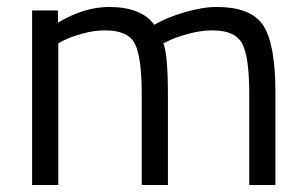

<svg xmlns="http://www.w3.org/2000/svg" viewBox="-20 -530 876 550"><path d="M147 0H72V-500H146V-465Q221 -510 292 -510Q385 -510 422 -459Q455 -479 507.5 -494.5Q560 -510 600 -510Q700 -510 734.5 -456.5Q769 -403 769 -264V0H694V-262Q694 -366 674 -404.5Q654 -443 589 -443Q556 -443 521 -433.5Q486 -424 467 -415L448 -406Q461 -373 461 -260V0H386V-258Q386 -366 366.5 -404.5Q347 -443 281 -443Q249 -443 215.5 -433.5Q182 -424 164 -415L147 -406Z"/></svg>

Font: Titillium-CLs Web
Style: CLs-Regular
Weight: 400
Version: Version 1.002;PS 57.000;hotconv 1.0.70;makeotf.lib2.5.55311